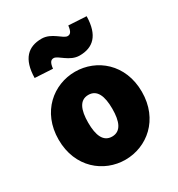

<svg xmlns="http://www.w3.org/2000/svg" viewBox="-179 -863 919 991"><g transform="rotate(-30 280.0 -367.0)"><path d="M280 12C408 12 528 -84 528 -250C528 -416 408 -512 280 -512C152 -512 32 -416 32 -250C32 -84 152 12 280 12ZM280 -126C228 -126 208 -174 208 -250C208 -326 228 -374 280 -374C332 -374 352 -326 352 -250C352 -174 332 -126 280 -126ZM344 -572C424 -572 474 -617 476 -730L370 -736C366 -700 356 -690 340 -690C314 -690 276 -746 216 -746C136 -746 86 -701 84 -588L190 -582C194 -618 204 -628 220 -628C246 -628 284 -572 344 -572Z"/></g></svg>

Font: Source Sans Pro Black
Style: Regular
Weight: 900
Designer: Paul D. Hunt
Foundry: Adobe Systems Incorporated
Version: Version 3.006;hotconv 1.0.111;makeotfexe 2.5.65597